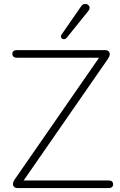

<svg xmlns="http://www.w3.org/2000/svg" viewBox="-20 -961 615 981"><path d="M69 0Q61 0 55.5 -3.5Q50 -7 47.5 -13Q45 -19 47 -27Q49 -35 55 -44L502 -689V-666H66Q55 -666 49 -671.5Q43 -677 43 -686Q43 -695 49 -700Q55 -705 66 -705H518Q526 -705 531.5 -701.5Q537 -698 539.5 -692Q542 -686 540 -678Q538 -670 532 -661L85 -16V-39H535Q546 -39 552 -34Q558 -29 558 -20Q558 -10 552 -5Q546 0 535 0ZM321 -768Q316 -762 309.5 -761Q303 -760 298 -763Q293 -766 291.5 -772Q290 -778 295 -785L394 -928Q400 -937 407.5 -939.5Q415 -942 422 -940Q429 -938 433.5 -933Q438 -928 438 -921Q438 -914 432 -906Z"/></svg>

Font: Nunito ExtraLight
Style: Regular
Weight: 200
Designer: Vernon Adams
Foundry: Vernon Adams
Version: Version 3.602